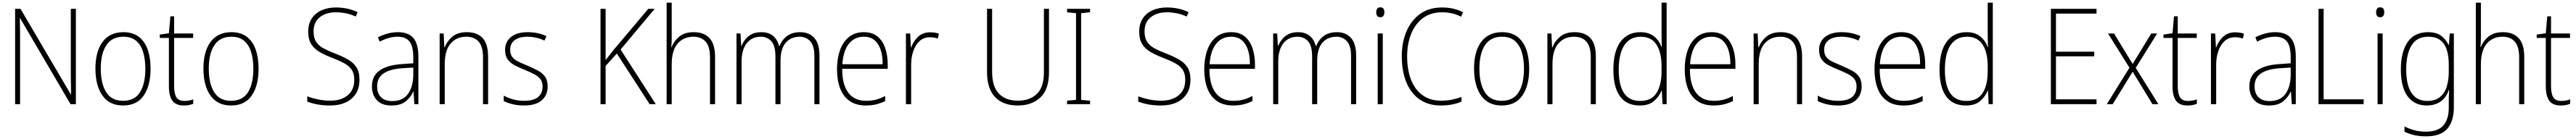

<svg xmlns="http://www.w3.org/2000/svg" viewBox="-20 -780 19247 1041"><path d="M547 0H507L130 -644H128Q129 -609 129.5 -574Q130 -539 130 -497V0H93V-714H133L509 -73H511Q511 -108 510 -148.5Q509 -189 509 -221V-714H547Z M1105 -265Q1105 -139 1054 -64.5Q1003 10 899 10Q798 10 745.5 -64.5Q693 -139 693 -266Q693 -395 747 -467Q801 -539 902 -539Q972 -539 1017 -504.5Q1062 -470 1083.5 -408.5Q1105 -347 1105 -265ZM733 -266Q733 -154 773.5 -89.5Q814 -25 899 -25Q986 -25 1026 -89Q1066 -153 1066 -265Q1066 -336 1049.5 -390Q1033 -444 997 -474.5Q961 -505 902 -505Q817 -505 775 -442Q733 -379 733 -266Z M1358 -24Q1377 -24 1394 -27.5Q1411 -31 1424 -36V-3Q1410 3 1393 6.5Q1376 10 1353 10Q1293 10 1267.5 -26.5Q1242 -63 1242 -133V-496H1174V-521L1242 -531L1253 -658H1281V-529H1423V-496H1281V-135Q1281 -80 1297.5 -52Q1314 -24 1358 -24Z M1912 -265Q1912 -139 1861 -64.5Q1810 10 1706 10Q1605 10 1552.5 -64.5Q1500 -139 1500 -266Q1500 -395 1554 -467Q1608 -539 1709 -539Q1779 -539 1824 -504.5Q1869 -470 1890.5 -408.5Q1912 -347 1912 -265ZM1540 -266Q1540 -154 1580.5 -89.5Q1621 -25 1706 -25Q1793 -25 1833 -89Q1873 -153 1873 -265Q1873 -336 1856.5 -390Q1840 -444 1804 -474.5Q1768 -505 1709 -505Q1624 -505 1582 -442Q1540 -379 1540 -266Z M2666 -184Q2666 -120 2638 -77Q2610 -34 2561 -12Q2512 10 2448 10Q2394 10 2351.5 2Q2309 -6 2276 -19V-59Q2311 -45 2355.5 -35.5Q2400 -26 2449 -26Q2528 -26 2577.5 -66Q2627 -106 2627 -183Q2627 -229 2608 -257.5Q2589 -286 2551.5 -306.5Q2514 -327 2459 -348Q2407 -368 2367.5 -391Q2328 -414 2305.5 -449.5Q2283 -485 2283 -543Q2283 -602 2310 -642.5Q2337 -683 2384 -703.5Q2431 -724 2491 -724Q2535 -724 2576 -715Q2617 -706 2652 -689L2638 -656Q2599 -674 2561.5 -681Q2524 -688 2490 -688Q2417 -688 2370 -651.5Q2323 -615 2323 -545Q2323 -495 2343 -465.5Q2363 -436 2399 -417Q2435 -398 2482 -380Q2539 -358 2580 -334.5Q2621 -311 2643.5 -276Q2666 -241 2666 -184Z M2953 -539Q3031 -539 3068.5 -495.5Q3106 -452 3106 -355V0H3076L3070 -94H3068Q3049 -52 3011.5 -21Q2974 10 2905 10Q2832 10 2795.5 -30Q2759 -70 2759 -133Q2759 -212 2817 -252.5Q2875 -293 2982 -300L3068 -306V-349Q3068 -434 3039.5 -469.5Q3011 -505 2951 -505Q2919 -505 2886 -496Q2853 -487 2817 -468L2804 -501Q2838 -518 2875.5 -528.5Q2913 -539 2953 -539ZM2985 -269Q2895 -263 2846.5 -230.5Q2798 -198 2798 -133Q2798 -80 2827.5 -51.5Q2857 -23 2910 -23Q2990 -23 3028.5 -76.5Q3067 -130 3068 -219V-274Z M3468 -539Q3545 -539 3586 -495Q3627 -451 3627 -356V0H3589V-351Q3589 -431 3556.5 -468Q3524 -505 3465 -505Q3391 -505 3347 -454Q3303 -403 3303 -300V0H3265V-529H3295L3300 -426H3303Q3319 -470 3359 -504.5Q3399 -539 3468 -539Z M4072 -133Q4072 -67 4027.5 -28.5Q3983 10 3895 10Q3847 10 3808 0Q3769 -10 3744 -23V-64Q3776 -46 3815 -35.5Q3854 -25 3895 -25Q3968 -25 4001 -53.5Q4034 -82 4034 -133Q4034 -167 4017.5 -188Q4001 -209 3971.5 -224.5Q3942 -240 3903 -256Q3860 -273 3826.5 -290.5Q3793 -308 3773.5 -335Q3754 -362 3754 -407Q3754 -467 3798.5 -503Q3843 -539 3922 -539Q3963 -539 3999 -531Q4035 -523 4063 -509L4048 -476Q4023 -489 3989 -497Q3955 -505 3921 -505Q3861 -505 3826.5 -480Q3792 -455 3792 -407Q3792 -374 3807.5 -353.5Q3823 -333 3852 -319Q3881 -305 3920 -289Q3961 -271 3995.5 -253.5Q4030 -236 4051 -208Q4072 -180 4072 -133Z M4880 0H4834L4589 -379L4505 -286V0H4467V-714H4505V-330Q4517 -345 4532.5 -365Q4548 -385 4567 -409L4824 -714H4872L4617 -409Z M4999 -504Q4999 -481 4998.5 -464.5Q4998 -448 4996 -428H4999Q5015 -472 5055 -505.5Q5095 -539 5164 -539Q5241 -539 5282 -493.5Q5323 -448 5323 -354V0H5285V-349Q5285 -432 5252 -468.5Q5219 -505 5161 -505Q5088 -505 5043.5 -454Q4999 -403 4999 -296V0H4961V-760H4999Z M5960 -539Q6025 -539 6064 -496.5Q6103 -454 6103 -363V0H6065V-360Q6065 -437 6034 -471Q6003 -505 5956 -505Q5890 -505 5851 -460Q5812 -415 5812 -324V0H5774V-356Q5774 -437 5743.5 -471Q5713 -505 5665 -505Q5598 -505 5559.5 -456Q5521 -407 5521 -319V0H5483V-529H5513L5518 -437H5521Q5531 -462 5549.5 -485.5Q5568 -509 5597 -524Q5626 -539 5669 -539Q5723 -539 5756.5 -511Q5790 -483 5801 -435H5804Q5823 -482 5861 -510.5Q5899 -539 5960 -539Z M6435 -539Q6498 -539 6537 -506.5Q6576 -474 6594.5 -419Q6613 -364 6613 -297V-265H6273Q6272 -149 6317.5 -87Q6363 -25 6451 -25Q6491 -25 6523 -33Q6555 -41 6594 -61V-23Q6561 -7 6526.5 1.5Q6492 10 6450 10Q6376 10 6328 -24Q6280 -58 6257 -119Q6234 -180 6234 -262Q6234 -341 6256.5 -404Q6279 -467 6323.5 -503Q6368 -539 6435 -539ZM6435 -505Q6366 -505 6323.5 -453Q6281 -401 6274 -299H6575Q6576 -358 6561 -405Q6546 -452 6515 -478.5Q6484 -505 6435 -505Z M6930 -538Q6966 -538 6995 -528L6988 -492Q6974 -496 6959.5 -498.5Q6945 -501 6929 -501Q6882 -501 6851 -472.5Q6820 -444 6803.5 -395.5Q6787 -347 6788 -288V0H6749V-529H6781L6786 -424H6788Q6803 -468 6838 -503Q6873 -538 6930 -538Z M7818 -240Q7818 -111 7754 -50.5Q7690 10 7585 10Q7474 10 7414.5 -53.5Q7355 -117 7355 -241V-714H7393V-243Q7393 -132 7443.5 -79Q7494 -26 7586 -26Q7675 -26 7727.5 -77Q7780 -128 7780 -237V-714H7818Z M8125 0H7953V-26L8020 -32V-681L7953 -688V-714H8125V-688L8058 -681V-32L8125 -26Z M8875 -184Q8875 -120 8847 -77Q8819 -34 8770 -12Q8721 10 8657 10Q8603 10 8560.5 2Q8518 -6 8485 -19V-59Q8520 -45 8564.5 -35.5Q8609 -26 8658 -26Q8737 -26 8786.5 -66Q8836 -106 8836 -183Q8836 -229 8817 -257.5Q8798 -286 8760.5 -306.5Q8723 -327 8668 -348Q8616 -368 8576.5 -391Q8537 -414 8514.5 -449.5Q8492 -485 8492 -543Q8492 -602 8519 -642.5Q8546 -683 8593 -703.5Q8640 -724 8700 -724Q8744 -724 8785 -715Q8826 -706 8861 -689L8847 -656Q8808 -674 8770.5 -681Q8733 -688 8699 -688Q8626 -688 8579 -651.5Q8532 -615 8532 -545Q8532 -495 8552 -465.5Q8572 -436 8608 -417Q8644 -398 8691 -380Q8748 -358 8789 -334.5Q8830 -311 8852.5 -276Q8875 -241 8875 -184Z M9179 -539Q9242 -539 9281 -506.5Q9320 -474 9338.5 -419Q9357 -364 9357 -297V-265H9017Q9016 -149 9061.5 -87Q9107 -25 9195 -25Q9235 -25 9267 -33Q9299 -41 9338 -61V-23Q9305 -7 9270.5 1.5Q9236 10 9194 10Q9120 10 9072 -24Q9024 -58 9001 -119Q8978 -180 8978 -262Q8978 -341 9000.5 -404Q9023 -467 9067.5 -503Q9112 -539 9179 -539ZM9179 -505Q9110 -505 9067.5 -453Q9025 -401 9018 -299H9319Q9320 -358 9305 -405Q9290 -452 9259 -478.5Q9228 -505 9179 -505Z M9970 -539Q10035 -539 10074 -496.5Q10113 -454 10113 -363V0H10075V-360Q10075 -437 10044 -471Q10013 -505 9966 -505Q9900 -505 9861 -460Q9822 -415 9822 -324V0H9784V-356Q9784 -437 9753.5 -471Q9723 -505 9675 -505Q9608 -505 9569.5 -456Q9531 -407 9531 -319V0H9493V-529H9523L9528 -437H9531Q9541 -462 9559.5 -485.5Q9578 -509 9607 -524Q9636 -539 9679 -539Q9733 -539 9766.5 -511Q9800 -483 9811 -435H9814Q9833 -482 9871 -510.5Q9909 -539 9970 -539Z M10293 -725Q10311 -725 10317.5 -714.5Q10324 -704 10324 -688Q10324 -672 10317 -661.5Q10310 -651 10293 -651Q10277 -651 10270 -661.5Q10263 -672 10263 -688Q10263 -704 10270 -714.5Q10277 -725 10293 -725ZM10312 -529V0H10274V-529Z M10756 -688Q10670 -688 10611.5 -644Q10553 -600 10523.5 -525Q10494 -450 10494 -359Q10494 -258 10523 -183.5Q10552 -109 10608.5 -67.5Q10665 -26 10748 -26Q10795 -26 10833 -34.5Q10871 -43 10900 -54V-19Q10871 -6 10832.5 2Q10794 10 10746 10Q10652 10 10587 -35.5Q10522 -81 10488 -164Q10454 -247 10454 -359Q10454 -461 10488.5 -543.5Q10523 -626 10590 -675Q10657 -724 10756 -724Q10841 -724 10912 -689L10897 -655Q10862 -673 10826.5 -680.5Q10791 -688 10756 -688Z M11406 -265Q11406 -139 11355 -64.5Q11304 10 11200 10Q11099 10 11046.5 -64.5Q10994 -139 10994 -266Q10994 -395 11048 -467Q11102 -539 11203 -539Q11273 -539 11318 -504.5Q11363 -470 11384.5 -408.5Q11406 -347 11406 -265ZM11034 -266Q11034 -154 11074.5 -89.5Q11115 -25 11200 -25Q11287 -25 11327 -89Q11367 -153 11367 -265Q11367 -336 11350.5 -390Q11334 -444 11298 -474.5Q11262 -505 11203 -505Q11118 -505 11076 -442Q11034 -379 11034 -266Z M11745 -539Q11822 -539 11863 -495Q11904 -451 11904 -356V0H11866V-351Q11866 -431 11833.5 -468Q11801 -505 11742 -505Q11668 -505 11624 -454Q11580 -403 11580 -300V0H11542V-529H11572L11577 -426H11580Q11596 -470 11636 -504.5Q11676 -539 11745 -539Z M12232 10Q12134 10 12084.5 -58.5Q12035 -127 12035 -257Q12035 -395 12088 -467Q12141 -539 12237 -539Q12301 -539 12340 -506.5Q12379 -474 12394 -429H12397Q12395 -481 12395 -530V-760H12433V0H12402L12397 -102H12395Q12378 -58 12339.5 -24Q12301 10 12232 10ZM12236 -24Q12319 -24 12357 -83Q12395 -142 12395 -248V-281Q12395 -388 12356.5 -446.5Q12318 -505 12240 -505Q12160 -505 12117.5 -442Q12075 -379 12075 -257Q12075 -143 12114 -83.5Q12153 -24 12236 -24Z M12769 -539Q12832 -539 12871 -506.5Q12910 -474 12928.5 -419Q12947 -364 12947 -297V-265H12607Q12606 -149 12651.5 -87Q12697 -25 12785 -25Q12825 -25 12857 -33Q12889 -41 12928 -61V-23Q12895 -7 12860.5 1.5Q12826 10 12784 10Q12710 10 12662 -24Q12614 -58 12591 -119Q12568 -180 12568 -262Q12568 -341 12590.5 -404Q12613 -467 12657.5 -503Q12702 -539 12769 -539ZM12769 -505Q12700 -505 12657.5 -453Q12615 -401 12608 -299H12909Q12910 -358 12895 -405Q12880 -452 12849 -478.5Q12818 -505 12769 -505Z M13286 -539Q13363 -539 13404 -495Q13445 -451 13445 -356V0H13407V-351Q13407 -431 13374.5 -468Q13342 -505 13283 -505Q13209 -505 13165 -454Q13121 -403 13121 -300V0H13083V-529H13113L13118 -426H13121Q13137 -470 13177 -504.5Q13217 -539 13286 -539Z M13890 -133Q13890 -67 13845.5 -28.5Q13801 10 13713 10Q13665 10 13626 0Q13587 -10 13562 -23V-64Q13594 -46 13633 -35.5Q13672 -25 13713 -25Q13786 -25 13819 -53.5Q13852 -82 13852 -133Q13852 -167 13835.5 -188Q13819 -209 13789.5 -224.5Q13760 -240 13721 -256Q13678 -273 13644.5 -290.5Q13611 -308 13591.5 -335Q13572 -362 13572 -407Q13572 -467 13616.5 -503Q13661 -539 13740 -539Q13781 -539 13817 -531Q13853 -523 13881 -509L13866 -476Q13841 -489 13807 -497Q13773 -505 13739 -505Q13679 -505 13644.5 -480Q13610 -455 13610 -407Q13610 -374 13625.5 -353.5Q13641 -333 13670 -319Q13699 -305 13738 -289Q13779 -271 13813.5 -253.5Q13848 -236 13869 -208Q13890 -180 13890 -133Z M14187 -539Q14250 -539 14289 -506.5Q14328 -474 14346.5 -419Q14365 -364 14365 -297V-265H14025Q14024 -149 14069.5 -87Q14115 -25 14203 -25Q14243 -25 14275 -33Q14307 -41 14346 -61V-23Q14313 -7 14278.5 1.5Q14244 10 14202 10Q14128 10 14080 -24Q14032 -58 14009 -119Q13986 -180 13986 -262Q13986 -341 14008.5 -404Q14031 -467 14075.5 -503Q14120 -539 14187 -539ZM14187 -505Q14118 -505 14075.5 -453Q14033 -401 14026 -299H14327Q14328 -358 14313 -405Q14298 -452 14267 -478.5Q14236 -505 14187 -505Z M14669 10Q14571 10 14521.5 -58.5Q14472 -127 14472 -257Q14472 -395 14525 -467Q14578 -539 14674 -539Q14738 -539 14777 -506.5Q14816 -474 14831 -429H14834Q14832 -481 14832 -530V-760H14870V0H14839L14834 -102H14832Q14815 -58 14776.5 -24Q14738 10 14669 10ZM14673 -24Q14756 -24 14794 -83Q14832 -142 14832 -248V-281Q14832 -388 14793.5 -446.5Q14755 -505 14677 -505Q14597 -505 14554.5 -442Q14512 -379 14512 -257Q14512 -143 14551 -83.5Q14590 -24 14673 -24Z M15645 0H15304V-714H15645V-678H15342V-393H15628V-358H15342V-36H15645Z M15891 -273 15731 -529H15776L15915 -301L16054 -529H16098L15938 -272L16107 0H16063L15915 -243L15766 0H15722Z M16329 -24Q16348 -24 16365 -27.5Q16382 -31 16395 -36V-3Q16381 3 16364 6.5Q16347 10 16324 10Q16264 10 16238.5 -26.5Q16213 -63 16213 -133V-496H16145V-521L16213 -531L16224 -658H16252V-529H16394V-496H16252V-135Q16252 -80 16268.5 -52Q16285 -24 16329 -24Z M16681 -538Q16717 -538 16746 -528L16739 -492Q16725 -496 16710.5 -498.5Q16696 -501 16680 -501Q16633 -501 16602 -472.5Q16571 -444 16554.5 -395.5Q16538 -347 16539 -288V0H16500V-529H16532L16537 -424H16539Q16554 -468 16589 -503Q16624 -538 16681 -538Z M16981 -539Q17059 -539 17096.5 -495.5Q17134 -452 17134 -355V0H17104L17098 -94H17096Q17077 -52 17039.5 -21Q17002 10 16933 10Q16860 10 16823.5 -30Q16787 -70 16787 -133Q16787 -212 16845 -252.5Q16903 -293 17010 -300L17096 -306V-349Q17096 -434 17067.5 -469.5Q17039 -505 16979 -505Q16947 -505 16914 -496Q16881 -487 16845 -468L16832 -501Q16866 -518 16903.5 -528.5Q16941 -539 16981 -539ZM17013 -269Q16923 -263 16874.5 -230.5Q16826 -198 16826 -133Q16826 -80 16855.5 -51.5Q16885 -23 16938 -23Q17018 -23 17056.5 -76.5Q17095 -130 17096 -219V-274Z M17304 0V-714H17342V-36H17641V0Z M17764 -725Q17782 -725 17788.5 -714.5Q17795 -704 17795 -688Q17795 -672 17788 -661.5Q17781 -651 17764 -651Q17748 -651 17741 -661.5Q17734 -672 17734 -688Q17734 -704 17741 -714.5Q17748 -725 17764 -725ZM17783 -529V0H17745V-529Z M18122 -539Q18184 -539 18220 -512Q18256 -485 18275 -444H18278L18284 -529H18315V24Q18315 126 18266.5 183.5Q18218 241 18107 241Q18056 241 18017 231.5Q17978 222 17946 206V167Q17979 184 18019 195Q18059 206 18107 206Q18196 206 18236.5 159.5Q18277 113 18277 27V-12Q18277 -36 18277.5 -58Q18278 -80 18280 -106H18277Q18259 -51 18217 -20.5Q18175 10 18112 10Q18021 10 17970 -58Q17919 -126 17919 -260Q17919 -390 17969.5 -464.5Q18020 -539 18122 -539ZM18124 -505Q18038 -505 17998.5 -439.5Q17959 -374 17959 -260Q17959 -143 17999 -83.5Q18039 -24 18116 -24Q18178 -24 18213.5 -55Q18249 -86 18263 -135Q18277 -184 18277 -239V-299Q18277 -359 18262.5 -405.5Q18248 -452 18214.5 -478.5Q18181 -505 18124 -505Z M18517 -504Q18517 -481 18516.5 -464.5Q18516 -448 18514 -428H18517Q18533 -472 18573 -505.5Q18613 -539 18682 -539Q18759 -539 18800 -493.5Q18841 -448 18841 -354V0H18803V-349Q18803 -432 18770 -468.5Q18737 -505 18679 -505Q18606 -505 18561.5 -454Q18517 -403 18517 -296V0H18479V-760H18517Z M19118 -24Q19137 -24 19154 -27.5Q19171 -31 19184 -36V-3Q19170 3 19153 6.5Q19136 10 19113 10Q19053 10 19027.5 -26.5Q19002 -63 19002 -133V-496H18934V-521L19002 -531L19013 -658H19041V-529H19183V-496H19041V-135Q19041 -80 19057.5 -52Q19074 -24 19118 -24Z"/></svg>

Font: Noto Sans Khmer UI SemiCondensed ExtraLight
Style: Regular
Weight: 200
Width: 4
Designer: Danh Hong and the Monotype Design Team
Foundry: Monotype Imaging Inc.
Version: Version 2.002; ttfautohint (v1.8.4.7-5d5b)